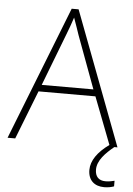

<svg xmlns="http://www.w3.org/2000/svg" viewBox="-61 -762 712 1025"><g transform="rotate(5 295.0 -249.0)"><path d="M485 128C485 79 527 37 572 0H589L318 -716H281L0 0H41L143 -261H448L545 -9C484 35 450 83 450 133C450 189 485 218 536 218C558 218 576 214 589 209V179C578 182 560 186 541 186C504 186 485 165 485 128ZM330 -578 434 -297H157L265 -578C275 -604 288 -638 298 -670C310 -636 323 -600 330 -578Z"/></g></svg>

Font: Noto Sans Gurmukhi ExtraLight
Style: Regular
Weight: 200
Designer: Jelle Bosma - Monotype Design Team
Foundry: Monotype Imaging Inc.
Version: Version 2.004